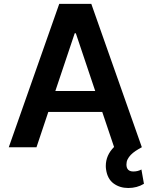

<svg xmlns="http://www.w3.org/2000/svg" viewBox="-20 -747 764 974"><path d="M630.7 206.7Q587.4 206.7 556.1 183.6Q524.9 160.5 518.1 112.9Q516.7 104.8 516.7 94.8Q516.7 40.5 558.6 -1.4L498.6 -179.3H225.1L165.1 0H24.5L280.5 -727.3H443.2L699.6 0H699.2Q682.2 9.2 668 18.6Q653.8 28.1 643.5 38.7Q633.2 49.4 627.3 61.3Q621.4 73.2 621.4 87.4Q621.4 122.9 656.6 122.9Q679 122.9 697.4 112.9L710.2 185.4Q675.1 206.7 630.7 206.7ZM463.1 -285.2 364.7 -578.1H359L260.7 -285.2Z"/></svg>

Font: Linik Sans SemiBold
Style: Regular
Weight: 600
Designer: Fonts by Rasmus Andersson / Changes by Cristiano Sobral with parts from Marc Monis
Foundry: rsms
Version: Version 3.020; ttfautohint (v1.6)